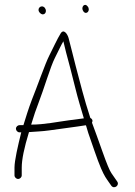

<svg xmlns="http://www.w3.org/2000/svg" viewBox="-20 -792 557 795"><path d="M325.6 -744.5C338.5 -727.7 356.8 -750.2 342.4 -766C329.5 -782.2 312.9 -761 325.6 -744.5ZM145.5 -738.5C161.6 -722 178.5 -742.7 165.6 -759.5C151.1 -776.1 128.7 -755.3 145.5 -738.5ZM46 -259C46 -251.1 53.1 -244 61 -244H68C54.3 -189.1 40 -127.5 40 -98V-66C40 -58.1 47.1 -51 55 -51C62.9 -51 70 -58.1 70 -66V-98C70 -131 80 -180 100 -245C128.6 -247.4 155.3 -247.9 183.2 -252C208.4 -255.8 308.8 -268.7 332.8 -273H336L345.6 -241C357.6 -207.4 383.6 -128.2 398.3 -94.9C413.4 -60.7 418.4 -55.3 433.9 -33L440.9 -23C452.9 -7 476.9 -25 464.9 -41L457.9 -51C453.9 -57 448.4 -65.1 441.2 -75.2C434 -85.3 421.7 -115 404.2 -164.4C386.8 -213.7 372.3 -253.6 360.9 -284C365.1 -292.3 362.8 -299 353.9 -304C327.7 -384.2 312.6 -446.8 293.6 -518C283 -557.9 273.7 -599.2 263.9 -634.7C259.2 -651.7 243.6 -673.6 231.3 -653.8C216.5 -630.1 199.7 -592.4 184 -561.8C167.3 -529.2 133 -430.7 112 -379C97.3 -340.2 87.6 -308 77 -274H62C53.3 -274 46 -267.4 46 -259ZM109 -276C119.8 -312 130.2 -342.5 140.1 -367.5C161 -420.9 189.2 -516.9 207 -551.6C222.9 -582.3 230.3 -600.8 242.4 -621C245.6 -607.7 249.3 -592.3 253.6 -575L271.2 -509C277.6 -485 284.3 -458.7 291.2 -430C302.2 -384.6 316.3 -339.1 327.2 -302C317.1 -300.7 296.5 -298 265.5 -293.9C217 -287.6 164 -276 109 -276Z"/></svg>

Font: MewTooHand
Style: Condensed
Weight: 400
Designer: Mew Too, Robert Jablonski
Version: Version 0.77